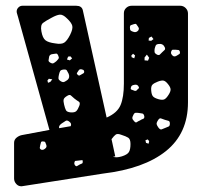

<svg xmlns="http://www.w3.org/2000/svg" viewBox="-20 -591 715 668"><path d="M56 57Q45 58 37 49.5Q29 41 29 30V-94Q29 -105 37.5 -112Q46 -119 56 -121L152 -139L43 -531Q41 -539 39.5 -543Q38 -547 38 -551Q38 -559 44 -565Q50 -571 58 -571H245Q264 -571 268 -556L351 -182Q388 -198 399.5 -225.5Q411 -253 411 -300V-545Q411 -556 419 -563.5Q427 -571 438 -571H607Q618 -571 626 -563Q634 -555 634 -544V-235Q634 -127 557.5 -65.5Q481 -4 338 13ZM213 -527Q199 -541 188 -540Q177 -539 159 -529Q140 -519 130 -511.5Q120 -504 124 -482Q128 -459 138 -451Q148 -443 172 -440Q194 -436 204 -443Q214 -450 224 -470Q234 -490 231.5 -501Q229 -512 213 -527ZM459 -500Q456 -505 454 -507Q452 -509 446 -507Q439 -505 435.5 -503.5Q432 -502 432 -495Q432 -487 435 -484.5Q438 -482 445 -480Q454 -477 461 -485Q464 -490 463 -493Q462 -496 459 -500ZM507 -464 498 -459 497 -450 506 -449 514 -455ZM553 -427Q547 -440 532 -438Q524 -437 522 -433Q520 -429 518 -421Q517 -413 518 -409Q519 -405 526 -401Q533 -398 536 -401Q539 -404 544 -409Q549 -414 552.5 -417Q556 -420 553 -427ZM591 -418Q585 -418 581.5 -418Q578 -418 576 -413Q574 -407 575.5 -404Q577 -401 581 -397Q587 -392 596 -398Q601 -401 604 -403Q607 -405 606 -411Q604 -417 600.5 -417Q597 -417 591 -418ZM182 -399Q179 -405 175 -404.5Q171 -404 164 -403Q153 -402 151 -394Q150 -386 149 -381.5Q148 -377 155 -373Q162 -369 166 -371Q170 -373 176 -378Q182 -384 184 -387.5Q186 -391 182 -399ZM450 -398 443 -404 437 -398 438 -392 447 -388ZM491 -401 483 -391V-381L495 -380L499 -390ZM225 -395 217 -394 213 -384 223 -381 231 -388ZM263 -350Q256 -351 253 -345Q250 -340 248 -337.5Q246 -335 250 -331Q254 -327 257 -328.5Q260 -330 265 -333Q269 -335 271 -336.5Q273 -338 273 -342Q272 -347 269.5 -348Q267 -349 263 -350ZM219 -334Q215 -342 212.5 -346Q210 -350 201 -349Q192 -348 189.5 -344Q187 -340 185 -331Q183 -322 183.5 -317.5Q184 -313 192 -308Q199 -304 203.5 -306Q208 -308 215 -313Q224 -321 219 -334ZM162 -315 150 -317 145 -311 147 -303 155 -306ZM564 -299Q556 -309 549 -310.5Q542 -312 529 -307Q516 -302 510.5 -296.5Q505 -291 506 -277Q507 -262 512 -256Q517 -250 531 -246Q545 -242 552 -245.5Q559 -249 567 -262Q574 -273 573.5 -280.5Q573 -288 564 -299ZM462 -290Q458 -298 448 -296Q442 -295 439 -293Q436 -291 435 -285Q434 -280 438 -279Q442 -278 446 -276Q452 -273 456 -277Q459 -281 462 -283Q465 -285 462 -290ZM239 -248Q231 -255 226.5 -259Q222 -263 213 -257Q203 -251 201.5 -245Q200 -239 203 -227Q206 -214 209.5 -207.5Q213 -201 226 -200Q240 -199 245.5 -204.5Q251 -210 256 -223Q260 -234 254 -237.5Q248 -241 239 -248ZM463 -198Q456 -199 451.5 -198.5Q447 -198 444 -191Q440 -184 440.5 -179.5Q441 -175 447 -169Q452 -163 456 -166Q460 -169 467 -172Q473 -176 478 -177.5Q483 -179 482 -187Q480 -195 475.5 -196Q471 -197 463 -198ZM571 -161Q571 -169 566.5 -170.5Q562 -172 554 -174Q545 -177 540 -179Q535 -181 530 -173Q524 -164 525 -159Q526 -154 532 -146Q538 -139 542.5 -141Q547 -143 555 -146Q563 -149 567 -151Q571 -153 571 -161ZM222 -167Q214 -174 208.5 -170.5Q203 -167 194 -161Q183 -153 186 -145L226 -152Q230 -161 222 -167ZM402 -122Q389 -127 383 -123Q377 -119 369 -108L368 -107L381 -47L373 -46Q384 -41 404 -47Q423 -53 428.5 -62Q434 -71 434 -90Q434 -107 426 -112Q418 -117 402 -122ZM494 -106 486 -103 488 -94 497 -91 499 -100ZM141 -87Q139 -93 137.5 -96Q136 -99 129 -99Q123 -99 122.5 -95.5Q122 -92 120 -86Q119 -81 118.5 -77.5Q118 -74 122 -71Q129 -67 137 -74Q144 -79 141 -87ZM241 -16Q245 -11 248.5 -13.5Q252 -16 258 -19Q262 -21 265 -22Q268 -23 268 -28Q268 -28 267 -34L241 -31Q236 -22 241 -16Z"/></svg>

Font: Rubik Moonrocks
Style: Regular
Weight: 400
Designer: Hubert and Fischer, NaN
Foundry: Hubert and Fischer, NaN
Version: Version 2.200